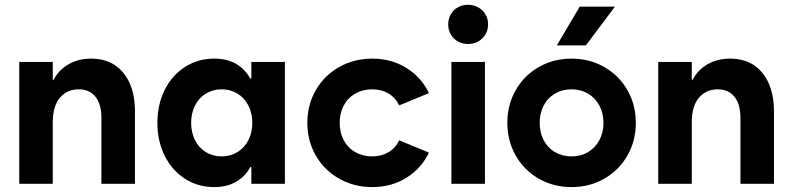

<svg xmlns="http://www.w3.org/2000/svg" viewBox="-20 -760 3279 794"><path d="M59.6 -503.9H198.2V-429.7H201.7Q222.7 -470.7 263.2 -494.1Q303.7 -517.6 357.4 -517.6Q413.6 -517.6 454.1 -491.2Q494.6 -464.8 516.4 -415.5Q538.1 -366.2 538.1 -298.8V0H399.4V-275.4Q398.9 -330.1 374.3 -360.4Q349.6 -390.6 305.7 -390.6Q258.3 -390.6 228.5 -356.7Q198.7 -322.8 198.2 -254.9V0H59.6Z M1023.4 -252Q1023.4 -292 1007.1 -323.7Q990.7 -355.5 961.9 -373Q933.1 -390.6 896.5 -390.6Q859.9 -390.6 831.1 -372.8Q802.2 -355 786.4 -323.5Q770.5 -292 770.5 -252Q770.5 -211.9 786.4 -180.4Q802.2 -148.9 831.1 -131.1Q859.9 -113.3 896.5 -113.3Q933.1 -113.3 961.9 -130.9Q990.7 -148.4 1007.1 -180.2Q1023.4 -211.9 1023.4 -252ZM1019.5 0V-69.3H1015.6Q992.2 -27.8 954.3 -7.1Q916.5 13.7 866.2 13.7Q798.3 13.7 744.6 -21Q690.9 -55.7 660.9 -116.2Q630.9 -176.8 630.9 -252Q630.9 -327.1 660.9 -387.7Q690.9 -448.2 744.6 -482.9Q798.3 -517.6 866.2 -517.6Q967.3 -517.6 1015.1 -435.5H1019.5V-503.9H1158.2V0Z M1251 -252Q1251 -326.7 1286.1 -387.5Q1321.3 -448.2 1382.8 -482.9Q1444.3 -517.6 1519.5 -517.6Q1598.6 -517.6 1660.4 -479.2Q1722.2 -440.9 1753.9 -375L1630.9 -324.2Q1615.7 -356 1586.7 -373.3Q1557.6 -390.6 1519.5 -390.6Q1480 -390.6 1449.2 -373Q1418.5 -355.5 1401.6 -323.7Q1384.8 -292 1384.8 -252Q1384.8 -211.9 1401.6 -180.2Q1418.5 -148.4 1449.2 -130.9Q1480 -113.3 1519.5 -113.3Q1557.6 -113.3 1586.7 -130.6Q1615.7 -147.9 1630.9 -179.7L1753.9 -128.9Q1722.2 -63 1660.4 -24.7Q1598.6 13.7 1519.5 13.7Q1444.3 13.7 1382.8 -21Q1321.3 -55.7 1286.1 -116.5Q1251 -177.2 1251 -252Z M1846.7 -503.9H1985.4V0H1846.7ZM1833.5 -659.2Q1833.5 -682.1 1844 -700.7Q1854.5 -719.2 1873.5 -729.7Q1892.6 -740.2 1915.5 -740.2Q1938.5 -740.2 1957.5 -729.7Q1976.6 -719.2 1987.5 -700.7Q1998.5 -682.1 1998.5 -659.2Q1998.5 -636.2 1987.5 -617.7Q1976.6 -599.1 1957.5 -588.6Q1938.5 -578.1 1915.5 -578.1Q1892.6 -578.1 1873.5 -588.6Q1854.5 -599.1 1844 -617.7Q1833.5 -636.2 1833.5 -659.2Z M2078.1 -252Q2078.1 -326.7 2112.8 -387.5Q2147.5 -448.2 2208.3 -482.9Q2269 -517.6 2343.8 -517.6Q2418 -517.6 2478.8 -482.9Q2539.6 -448.2 2574.5 -387.5Q2609.4 -326.7 2609.4 -252Q2609.4 -177.2 2574.5 -116.5Q2539.6 -55.7 2478.8 -21Q2418 13.7 2343.8 13.7Q2269 13.7 2208.3 -21Q2147.5 -55.7 2112.8 -116.5Q2078.1 -177.2 2078.1 -252ZM2475.6 -252Q2475.6 -292 2458.5 -323.7Q2441.4 -355.5 2411.6 -373Q2381.8 -390.6 2343.8 -390.6Q2305.2 -390.6 2275.1 -373Q2245.1 -355.5 2228.5 -323.7Q2211.9 -292 2211.9 -252Q2211.9 -211.9 2228.5 -180.2Q2245.1 -148.4 2275.1 -130.9Q2305.2 -113.3 2343.8 -113.3Q2381.8 -113.3 2411.6 -130.9Q2441.4 -148.4 2458.5 -180.2Q2475.6 -211.9 2475.6 -252ZM2282.7 -572.3 2377.4 -732.4H2522.9L2402.8 -572.3Z M2702.1 -503.9H2840.8V-429.7H2844.2Q2865.2 -470.7 2905.8 -494.1Q2946.3 -517.6 3000 -517.6Q3056.2 -517.6 3096.7 -491.2Q3137.2 -464.8 3158.9 -415.5Q3180.7 -366.2 3180.7 -298.8V0H3042V-275.4Q3041.5 -330.1 3016.8 -360.4Q2992.2 -390.6 2948.2 -390.6Q2900.9 -390.6 2871.1 -356.7Q2841.3 -322.8 2840.8 -254.9V0H2702.1Z"/></svg>

Font: Wanted Sans
Style: Bold
Weight: 700
Designer: Original Design by Kil Hyung-jin and Kang Hanbin, Wanted Lab, Inc; Hangeul from Source Han Sans by Jang Soo-young and Ka
Foundry: Wanted Lab, Inc.
Version: Version 1.000